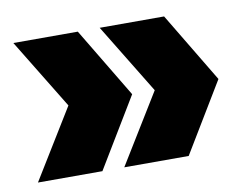

<svg xmlns="http://www.w3.org/2000/svg" viewBox="-53 -575 682 536"><g transform="rotate(-10 288.0 -307.0)"><path d="M14.6 -109.9 135.7 -307.1 14.6 -505.4H197.3L316.4 -307.1L197.3 -109.9ZM259.3 -109.9 380.4 -307.1 259.3 -505.4H441.9L561 -307.1L441.9 -109.9Z"/></g></svg>

Font: Schibsted Grotesk Black
Style: Regular
Weight: 900
Designer: Bakken & Baeck AS, Henrik Kongsvoll
Foundry: Schibsted ASA
Version: Version 1.100;gftools[0.9.25]